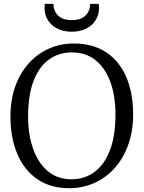

<svg xmlns="http://www.w3.org/2000/svg" viewBox="-20 -980 756 1011"><path d="M351 11Q248 12.5 177.5 -35.8Q107 -84 71 -169.8Q35 -255.5 35 -366Q35 -454.5 60.5 -525.5Q86 -596.5 131.8 -647Q177.5 -697.5 238 -724.2Q298.5 -751 368 -751Q469 -751 538.8 -704.8Q608.5 -658.5 644.8 -574.5Q681 -490.5 681 -378Q681 -290.5 655.8 -219.2Q630.5 -148 585.5 -97Q540.5 -46 480.5 -18.2Q420.5 9.5 351 11ZM356 -36Q425 -36 477.2 -74.2Q529.5 -112.5 558.8 -188.5Q588 -264.5 588 -378Q588 -474 561.5 -547.5Q535 -621 483.8 -662.5Q432.5 -704 359 -704Q290 -704 238 -666.8Q186 -629.5 157 -554.5Q128 -479.5 128 -366Q128 -270.5 154.5 -196Q181 -121.5 231.8 -78.8Q282.5 -36 356 -36ZM358 -813Q315.5 -813 283.2 -828.8Q251 -844.5 232.8 -873Q214.5 -901.5 214.5 -938.5Q214.5 -943.5 215 -949Q215.5 -954.5 216.5 -959.5H261.5Q261.5 -957 261.8 -953Q262 -949 262.5 -944Q265 -927.5 274.8 -911.5Q284.5 -895.5 304.5 -884.8Q324.5 -874 358 -874Q391.5 -874 411.5 -884.8Q431.5 -895.5 441.2 -911.5Q451 -927.5 453.5 -944Q454.5 -949 454.5 -953Q454.5 -957 454.5 -959.5H499.5Q500.5 -954.5 501 -949Q501.5 -943.5 501.5 -938.5Q501.5 -901.5 483.2 -873Q465 -844.5 432.8 -828.8Q400.5 -813 358 -813Z"/></svg>

Font: Merriweather Light
Style: Regular
Weight: 300
Version: Version 2.100